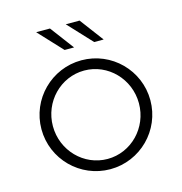

<svg xmlns="http://www.w3.org/2000/svg" viewBox="-109 -835 890 940"><g transform="rotate(-15 336.0 -365.0)"><path d="M318 -616 228 -736H158L270 -616ZM468 -616 378 -736H308L420 -616ZM118 -270C118 -393.6 215.7 -494 336 -494C456.3 -494 554 -393.6 554 -270C554 -146.4 456.3 -46 336 -46C215.7 -46 118 -146.4 118 -270ZM60 -270C60 -117.6 183.6 6 336 6C488.4 6 612 -117.6 612 -270C612 -422.4 488.4 -546 336 -546C183.6 -546 60 -422.4 60 -270Z"/></g></svg>

Font: Resamitz
Style: Regular
Weight: 500
Designer: gluk
Foundry: gluk
Version: Version 0.047